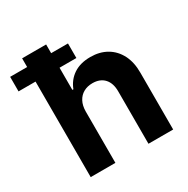

<svg xmlns="http://www.w3.org/2000/svg" viewBox="-208 -873 997 1018"><g transform="rotate(-30 290.0 -363.5)"><path d="M211.6 -315.3V0H60.4V-727.3H207.4V-449.2H213.8Q232.2 -497.5 273.4 -525Q314.6 -552.6 376.8 -552.6Q433.6 -552.6 476 -527.9Q518.5 -503.2 542.1 -457.2Q565.7 -411.2 565.3 -347.3V0H414.1V-320.3Q414.4 -370.7 388.7 -398.8Q362.9 -426.8 316.8 -426.8Q285.9 -426.8 262.3 -413.7Q238.6 -400.6 225.3 -375.5Q212 -350.5 211.6 -315.3ZM-43.7 -584.9V-674H310.4V-584.9Z"/></g></svg>

Font: InterMG
Style: Bold
Weight: 700
Designer: Rasmus Andersson
Foundry: rsms
Version: Version 3.019;December 26, 2023;FontCreator 15.0.0.2955 64-b